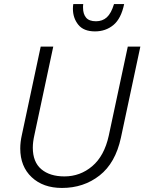

<svg xmlns="http://www.w3.org/2000/svg" viewBox="-20 -920 720 948"><path d="M80 -187Q80 -219 88 -254L181 -690H243L150 -254Q142 -219 142 -191Q142 -120 184 -84.5Q226 -49 298 -49Q376 -49 435.5 -99.5Q495 -150 517 -250L611 -690H673L577 -240Q550 -115 471.5 -53.5Q393 8 286 8Q193 8 136.5 -45Q80 -98 80 -187ZM340 -877Q340 -883 340.5 -889.5Q341 -896 342 -900H391Q390 -894 390 -890Q390 -886 390 -882Q390 -851 405 -833Q420 -815 454 -815Q486 -815 507.5 -834.5Q529 -854 543 -900H593Q578 -828 540 -796.5Q502 -765 449 -765Q393 -765 366.5 -798Q340 -831 340 -877Z"/></svg>

Font: Radio Canada Light
Style: Italic
Weight: 300
Italic angle: -12°
Designer: Charles Daoud, Etienne Aubert Bonn, Alexandre Saumier Demers, Jacques Le Bailly
Foundry: Radio-Canada
Version: Version 2.104; ttfautohint (v1.8.4.7-5d5b);gftools[0.9.28.de